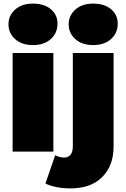

<svg xmlns="http://www.w3.org/2000/svg" viewBox="-20 -841 700 1065"><path d="M50 0V-547H276V0ZM163 -591Q101 -591 64 -624Q27 -657 27 -706Q27 -755 64 -788Q101 -821 163 -821Q225 -821 262 -790Q299 -759 299 -710Q299 -658 262 -624.5Q225 -591 163 -591ZM371 204Q331 204 294.5 197Q258 190 232 177L286 20Q310 33 337 33Q357 33 370.5 18Q384 3 384 -30V-547H610V-28Q610 78 547 141Q484 204 371 204ZM497 -591Q435 -591 398 -624Q361 -657 361 -706Q361 -755 398 -788Q435 -821 497 -821Q559 -821 596 -790Q633 -759 633 -710Q633 -658 596 -624.5Q559 -591 497 -591Z"/></svg>

Font: MOST Montserrat Black
Style: Regular
Weight: 900
Designer: Julieta Ulanovsky
Foundry: Julieta Ulanovsky
Version: Version 8.000;March 11, 2024;FontCreator 15.0.0.2926 64-bit